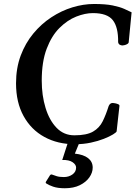

<svg xmlns="http://www.w3.org/2000/svg" viewBox="-20 -728 697 988"><path d="M365.7 14.2Q276.9 14.2 208.5 -23.2Q140.1 -60.5 101.3 -130.9Q62.5 -201.2 62.5 -299.3Q62.5 -377.4 86.4 -441.7Q110.4 -505.9 151.4 -555.4Q192.4 -605 244.1 -638.9Q295.9 -672.9 352.5 -690.2Q409.2 -707.5 463.9 -707.5Q522.9 -707.5 559.8 -700Q596.7 -692.4 619.1 -682.4Q641.6 -672.4 657.2 -664.6L642.6 -514.2Q643.1 -506.8 636.5 -502.4Q629.9 -498 622.3 -496.1Q614.7 -494.1 610.8 -494.1Q602.5 -494.1 595.9 -498Q589.4 -502 587.9 -511.2Q588.9 -588.4 560.3 -624.5Q531.7 -660.6 458 -660.6Q418 -660.6 372.3 -642.6Q326.7 -624.5 286.1 -584.2Q245.6 -543.9 220.2 -477.1Q194.8 -410.2 194.8 -313Q194.8 -236.8 214.4 -172.9Q233.9 -108.9 271.2 -70.3Q308.6 -31.7 362.8 -31.7Q425.8 -31.7 458.7 -50.8Q491.7 -69.8 508.5 -104Q525.4 -138.2 539.1 -182.1Q545.9 -198.2 560.1 -198.2Q564 -198.2 572.5 -196.5Q581.1 -194.8 588.1 -191.7Q595.2 -188.5 594.7 -183.1L580.1 -51.8Q578.6 -46.9 561.3 -36.1Q543.9 -25.4 514.4 -13.7Q484.9 -2 447 6.1Q409.2 14.2 365.7 14.2ZM313.5 240.7Q276.9 240.7 253.2 232.4Q229.5 224.1 217.8 215.8Q212.9 212.4 217.3 205.6Q222.2 198.7 227.8 189Q233.4 179.2 237.3 173.8Q242.2 168 248 170.4Q257.3 173.8 271.5 178.5Q285.6 183.1 308.6 183.1Q334 183.1 352.8 169.7Q371.6 156.2 371.6 134.3Q371.6 119.1 353.5 106.7Q335.4 94.2 300.3 95.2L334 -8.8H394.5L365.2 62.5Q410.2 67.4 433.6 85.9Q457 104.5 457 134.3Q457 160.2 439.9 184.6Q422.9 209 390.9 224.9Q358.9 240.7 313.5 240.7Z"/></svg>

Font: Gelasio Medium
Style: Italic
Weight: 500
Italic angle: -8.5°
Designer: Eben Sorkin
Foundry: Eben Sorkin
Version: Version 1.008